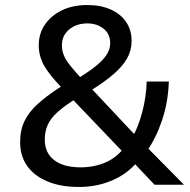

<svg xmlns="http://www.w3.org/2000/svg" viewBox="-20 -734 757 763"><path d="M294 9Q221 9 168.5 -13Q116 -35 88 -74.5Q60 -114 60 -169Q60 -218 78 -254Q96 -290 128.5 -319.5Q161 -349 203 -377L240 -402L228 -383Q178 -434 156 -472Q134 -510 134 -554Q134 -601 159 -637Q184 -673 227 -693.5Q270 -714 327 -714Q380 -714 419.5 -696.5Q459 -679 481 -647Q503 -615 503 -571Q503 -534 485 -502Q467 -470 431.5 -439.5Q396 -409 342 -375L333 -393L520 -194L507 -191Q529 -228 545 -287.5Q561 -347 563 -410H651Q648 -327 624 -256Q600 -185 564 -134L555 -158L711 0H594L507 -92H527Q485 -42 424.5 -16.5Q364 9 294 9ZM300 -69Q355 -69 400.5 -89Q446 -109 475 -150L476 -122L257 -351H297L265 -331Q230 -308 206 -286Q182 -264 170 -238.5Q158 -213 158 -179Q158 -126 195.5 -97.5Q233 -69 300 -69ZM327 -641Q284 -641 255 -617Q226 -593 226 -554Q226 -533 234 -513.5Q242 -494 260.5 -471.5Q279 -449 308 -417L289 -422Q333 -449 361.5 -472Q390 -495 404 -517Q418 -539 418 -562Q418 -599 391.5 -620Q365 -641 327 -641Z"/></svg>

Font: Nunito Sans 12pt ExtraLight 7pt Medium
Style: Regular
Weight: 500
Version: Version 3.101;gftools[0.9.27]